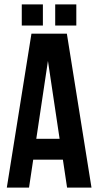

<svg xmlns="http://www.w3.org/2000/svg" viewBox="-20 -853 447 873"><path d="M396 0H285L266 -127H131L112 0H11L123 -700H284ZM145 -222H251L198 -576ZM175 -833V-737H79V-833ZM327 -833V-737H231V-833Z"/></svg>

Font: BebasNeueW01-Regular
Style: Regular
Weight: 400
Designer: Ryoichi Tsunekawa
Foundry: Ryoichi Tsunekawa
Version: Version 1.30